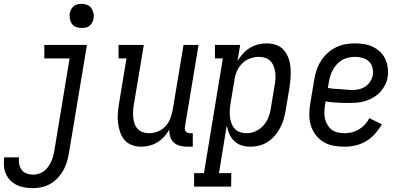

<svg xmlns="http://www.w3.org/2000/svg" viewBox="-69 -753 2089 996"><path d="M104 223Q81 223 59 219.5Q37 216 18.5 207Q0 198 -15 183Q-30 168 -38.5 148.5Q-47 129 -48.5 107Q-50 85 -47 63H30Q27 81 30.5 98Q34 115 43.5 128Q53 141 69 147Q85 153 103 153Q117 153 132 148.5Q147 144 159.5 134.5Q172 125 181 112Q190 99 196.5 85Q203 71 207 56.5Q211 42 213 28L292 -450H161V-520H382L289 39Q285 62 278.5 85Q272 108 260.5 129Q249 150 232 168.5Q215 187 194 199.5Q173 212 149.5 217.5Q126 223 104 223ZM354 -608Q339 -608 325.5 -613Q312 -618 304 -629.5Q296 -641 293.5 -655.5Q291 -670 293 -685Q295 -695 300.5 -705Q306 -715 314.5 -721.5Q323 -728 333.5 -730.5Q344 -733 355 -733Q370 -733 383.5 -727.5Q397 -722 405 -710.5Q413 -699 416 -684.5Q419 -670 416 -655Q414 -645 408.5 -635Q403 -625 394.5 -618.5Q386 -612 375.5 -610Q365 -608 354 -608Z M663 8Q637 8 614 -1Q591 -10 576 -28Q561 -46 553.5 -69.5Q546 -93 543 -117.5Q540 -142 542.5 -168Q545 -194 549 -219L587 -450H546V-520H677L625 -208Q622 -191 621.5 -174Q621 -157 622.5 -141Q624 -125 629.5 -110Q635 -95 646 -83.5Q657 -72 672.5 -67Q688 -62 705 -62Q727 -62 750 -71Q773 -80 789.5 -98Q806 -116 814.5 -138.5Q823 -161 827 -183L883 -520H961L890 -93Q889 -87 890 -81Q891 -75 895 -70.5Q899 -66 904.5 -64Q910 -62 916 -62H931V8H904Q884 8 865.5 3.5Q847 -1 833.5 -13Q820 -25 814 -43.5Q808 -62 810 -82Q799 -62 783 -44.5Q767 -27 747.5 -15Q728 -3 706 2.5Q684 8 663 8Z M938 215V145H989L1087 -450H1046V-520H1177L1163 -437Q1176 -458 1192 -475.5Q1208 -493 1228 -505Q1248 -517 1270.5 -522.5Q1293 -528 1315 -528Q1341 -528 1364.5 -519.5Q1388 -511 1403.5 -493Q1419 -475 1427.5 -451.5Q1436 -428 1438 -403Q1440 -378 1438.5 -352.5Q1437 -327 1433 -301L1413 -181Q1409 -158 1402.5 -135Q1396 -112 1384.5 -90.5Q1373 -69 1357 -50Q1341 -31 1320.5 -17.5Q1300 -4 1276.5 2Q1253 8 1230 8Q1206 8 1184 1Q1162 -6 1146 -21.5Q1130 -37 1121 -57.5Q1112 -78 1107 -101L1067 145H1131L1130 215ZM1211 -62Q1234 -62 1257.5 -72.5Q1281 -83 1298 -102.5Q1315 -122 1324 -145Q1333 -168 1336 -192L1356 -312Q1359 -329 1360 -346Q1361 -363 1358.5 -379.5Q1356 -396 1350 -411Q1344 -426 1333 -437Q1322 -448 1306.5 -453Q1291 -458 1274 -458Q1251 -458 1227.5 -449.5Q1204 -441 1186.5 -423Q1169 -405 1159.5 -382.5Q1150 -360 1147 -337L1127 -217Q1124 -199 1123 -181Q1122 -163 1124 -146Q1126 -129 1132 -113Q1138 -97 1149 -85Q1160 -73 1176.5 -67.5Q1193 -62 1211 -62Z M1718 8Q1688 8 1659.5 2.5Q1631 -3 1607.5 -17.5Q1584 -32 1567.5 -54.5Q1551 -77 1543 -104Q1535 -131 1535.5 -160.5Q1536 -190 1541 -219L1561 -339Q1565 -364 1573 -388.5Q1581 -413 1595 -435.5Q1609 -458 1629 -476.5Q1649 -495 1673 -507Q1697 -519 1722 -523.5Q1747 -528 1772 -528Q1797 -528 1821 -524Q1845 -520 1865.5 -510Q1886 -500 1903 -484Q1920 -468 1929.5 -447Q1939 -426 1942.5 -402Q1946 -378 1942 -353Q1939 -333 1929 -313Q1919 -293 1904 -276.5Q1889 -260 1869.5 -248.5Q1850 -237 1829.5 -230Q1809 -223 1788 -221Q1767 -219 1746 -219H1709Q1687 -220 1665 -221.5Q1643 -223 1620 -227L1617 -208Q1614 -190 1613.5 -172Q1613 -154 1617 -137Q1621 -120 1630 -105Q1639 -90 1652 -80Q1665 -70 1682.5 -66Q1700 -62 1718 -62Q1737 -62 1756 -66.5Q1775 -71 1792.5 -81.5Q1810 -92 1824 -107Q1838 -122 1847 -140L1912 -108Q1897 -82 1876.5 -59Q1856 -36 1830 -20.5Q1804 -5 1775 1.5Q1746 8 1718 8ZM1759 -286Q1776 -286 1793.5 -290Q1811 -294 1826.5 -304.5Q1842 -315 1852 -331Q1862 -347 1865 -364Q1868 -384 1863 -403Q1858 -422 1844.5 -434.5Q1831 -447 1812 -452.5Q1793 -458 1773 -458Q1757 -458 1739.5 -454.5Q1722 -451 1707 -442.5Q1692 -434 1679.5 -420.5Q1667 -407 1658.5 -392Q1650 -377 1645 -360.5Q1640 -344 1637 -328L1632 -297Q1647 -294 1663 -292.5Q1679 -291 1695.5 -290.5Q1712 -290 1727.5 -288Q1743 -286 1759 -286Z"/></svg>

Font: Iosevka Curly Slab
Style: Italic
Weight: 400
Italic angle: -9°
Monospace: yes
Designer: Belleve Invis
Foundry: Belleve Invis
Version: Version 22.1.2; ttfautohint (v1.8.4)